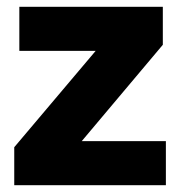

<svg xmlns="http://www.w3.org/2000/svg" viewBox="-20 -546 534 566"><path d="M22 -112 262 -396H37V-526H460V-414L221 -130H469V0H22Z"/></svg>

Font: Raleway Black
Style: Regular
Weight: 900
Designer: Matt McInerney, Pablo Impallari, Rodrigo Fuenzalida
Foundry: Matt McInerney, Pablo Impallari, Rodrigo Fuenzalida
Version: Version 4.026